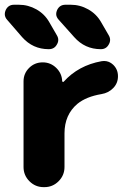

<svg xmlns="http://www.w3.org/2000/svg" viewBox="-28 -810 556 810"><path d="M270.5 -790Q309.6 -790 344.2 -770.5Q378.9 -751 398.4 -716.8L430.7 -661.1Q436.5 -651.4 436.5 -641.6Q436.5 -631.8 430.7 -622.1Q419.9 -602.5 397.5 -602.5Q330.1 -602.5 285.2 -653.3L219.7 -726.6Q209 -738.3 209 -751Q209 -758.8 212.9 -767.6Q223.6 -790 248 -790ZM51.8 -790Q90.8 -790 125.5 -770.5Q160.2 -751 179.7 -716.8L211.9 -661.1Q217.8 -651.4 217.8 -641.6Q217.8 -631.8 211.9 -622.1Q201.2 -602.5 177.7 -602.5Q110.4 -602.5 65.4 -653.3L2 -726.6Q-7.8 -737.3 -7.8 -751Q-7.8 -758.8 -3.9 -767.6Q6.8 -790 31.2 -790ZM71.3 -466.8Q71.3 -500 94.7 -523.4Q118.2 -546.9 152.3 -546.9Q185.5 -546.9 209.5 -523.4Q233.4 -500 234.4 -466.8Q234.4 -465.8 236.8 -464.8Q239.3 -463.9 240.2 -464.8Q302.7 -534.2 400.4 -551.8Q406.2 -552.7 411.1 -552.7Q432.6 -552.7 449.2 -537.1Q469.7 -517.6 469.7 -488.3Q469.7 -459 449.7 -438.5Q429.7 -418 400.4 -413.1Q335.9 -402.3 298.8 -372.1Q244.1 -326.2 244.1 -247.1V-105.5Q244.1 -70.3 219.2 -45.4Q194.3 -20.5 159.2 -20.5H156.2Q121.1 -20.5 96.2 -45.4Q71.3 -70.3 71.3 -105.5Z"/></svg>

Font: Gen Jyuu GothicX Heavy
Style: Bold
Weight: 900
Designer: [Source Han Sans]
Ryoko NISHIZUKA  (kana & ideographs); Paul D. Hunt (Latin, Greek & Cyrillic); Wenlong ZHANG  (bopomofo
Version: Version 1.002.20150607